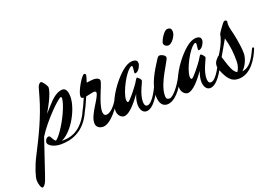

<svg xmlns="http://www.w3.org/2000/svg" viewBox="-281 -867 2143 1483"><g transform="rotate(-20 790.5 -126.0)"><path d="M361 -162C362 -164 363 -167 363 -169C363 -174 359 -177 355 -177C352 -177 348 -174 346 -169C286 -40 208 -3 122 -3H114C213 -48 293 -209 293 -301C293 -359 271 -374 254 -374C228 -374 188 -362 133 -299C133 -299 112 -277 78 -238C97 -271 114 -303 124 -323C147 -370 159 -408 159 -426C159 -439 129 -485 116 -485C105 -485 91 -466 88 -454L67 -380C27 -238 -39 -102 -109 34C-150 112 -173 191 -173 215C-173 249 -160 285 -149 285C-138 285 -125 270 -114 244C-103 218 -27 -14 -4 -80C64 -190 202 -324 222 -324C226 -324 228 -319 228 -311C227 -292 216 -251 191 -197C153 -115 97 -33 71 -20C45 -41 46 -70 29 -70C14 -70 -3 -52 -3 -29C-3 -12 34 20 100 20C184 20 298 -9 361 -162Z M624 -162C625 -164 626 -167 626 -169C626 -174 622 -177 618 -177C615 -177 612 -175 609 -169C566 -94 529 -75 506 -75C490 -75 483 -90 483 -109C483 -181 554 -309 554 -339C554 -355 534 -366 508 -366C497 -366 475 -364 448 -360C457 -387 464 -409 464 -419C464 -426 457 -430 452 -430C433 -430 366 -319 366 -278C366 -265 372 -259 387 -259C371 -221 354 -184 335 -149C333 -145 332 -140 332 -137C332 -134 335 -131 339 -131C344 -131 347 -134 352 -143C366 -167 388 -213 408 -261C434 -265 463 -274 474 -274C486 -274 493 -270 493 -264C493 -220 396 -119 396 -46C396 -11 425 4 452 4C517 4 597 -110 624 -162Z M949 -162C950 -164 951 -167 951 -169C951 -174 947 -177 943 -177C940 -177 937 -175 934 -169C931 -163 876 -34 828 -34C809 -34 805 -55 805 -73C805 -99 813 -134 830 -173C845 -209 854 -223 854 -232C854 -239 833 -263 826 -263C818 -263 814 -249 797 -224C777 -195 712 -110 698 -110C692 -110 688 -118 688 -132C688 -189 764 -340 815 -362C822 -362 824 -358 824 -348C824 -337 820 -320 820 -309C820 -303 821 -299 826 -299C853 -299 876 -346 876 -364C876 -381 868 -396 836 -396C802 -395 764 -375 711 -319C654 -259 582 -151 582 -81C582 -39 611 -17 632 -17C677 -17 733 -87 777 -147C763 -112 759 -85 759 -64C759 -36 771 6 808 6C864 6 922 -89 949 -162Z M1208 -500C1208 -525 1201 -537 1175 -537C1144 -537 1104 -461 1104 -443C1104 -429 1120 -414 1140 -414C1170 -414 1208 -471 1208 -500ZM1145 -162C1146 -164 1147 -167 1147 -169C1147 -174 1143 -177 1139 -177C1136 -177 1133 -175 1130 -169C1096 -97 1036 -26 1009 -26C983 -26 981 -42 981 -59C981 -163 1094 -306 1094 -333C1094 -348 1069 -365 1047 -365C1039 -365 1030 -356 1024 -346C972 -265 915 -175 915 -79C915 -29 933 11 977 11C1036 11 1099 -59 1145 -162Z M1472 -162C1473 -164 1474 -167 1474 -169C1474 -174 1470 -177 1466 -177C1463 -177 1460 -175 1457 -169C1454 -163 1399 -34 1351 -34C1332 -34 1328 -55 1328 -73C1328 -99 1336 -134 1353 -173C1368 -209 1377 -223 1377 -232C1377 -239 1356 -263 1349 -263C1341 -263 1337 -249 1320 -224C1300 -195 1235 -110 1221 -110C1215 -110 1211 -118 1211 -132C1211 -189 1287 -340 1338 -362C1345 -362 1347 -358 1347 -348C1347 -337 1343 -320 1343 -309C1343 -303 1344 -299 1349 -299C1376 -299 1399 -346 1399 -364C1399 -381 1391 -396 1359 -396C1325 -395 1287 -375 1234 -319C1177 -259 1105 -151 1105 -81C1105 -39 1134 -17 1155 -17C1200 -17 1256 -87 1300 -147C1286 -112 1282 -85 1282 -64C1282 -36 1294 6 1331 6C1387 6 1445 -89 1472 -162Z M1752 -162C1753 -164 1754 -167 1754 -169C1754 -174 1750 -177 1746 -177C1743 -177 1740 -175 1737 -169C1701 -90 1666 -36 1608 -31C1643 -62 1666 -119 1666 -158C1666 -233 1641 -336 1634 -363C1629 -381 1627 -398 1627 -410C1627 -424 1630 -427 1630 -432C1630 -438 1624 -445 1615 -445C1607 -445 1600 -439 1589 -424C1574 -404 1548 -369 1545 -359C1543 -353 1542 -344 1540 -335C1528 -291 1500 -242 1479 -209C1470 -205 1455 -187 1448 -178C1438 -165 1435 -148 1435 -134C1435 -124 1438 -115 1440 -109C1474 -19 1507 14 1562 14C1666 14 1726 -97 1752 -162ZM1568 -316C1589 -237 1593 -190 1593 -118C1593 -91 1585 -60 1569 -38C1536 -56 1523 -103 1511 -138C1505 -155 1500 -175 1495 -189C1518 -230 1549 -282 1568 -316Z"/></g></svg>

Font: Mervale Script
Style: Regular
Weight: 400
Designer: Astigmatic (AOETI)
Foundry: Astigmatic (AOETI)
Version: Version 1.000